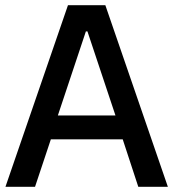

<svg xmlns="http://www.w3.org/2000/svg" viewBox="-20 -720 667 740"><path d="M1 0H115L176 -183H453L513 0H627L386 -700H242ZM203 -275 311 -599H317L425 -275Z"/></svg>

Font: Fixel Text Medium
Style: Regular
Weight: 500
Width: 4
Designer: AlfaBravo + MacPaw
Foundry: Kyrylo Tkachov, Marchela Mozhyna, Serhii Makarenko, Maria Weinstein, Zakhar Kryvoshyya
Version: Version 1.211